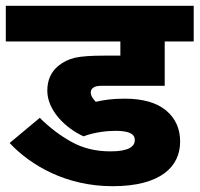

<svg xmlns="http://www.w3.org/2000/svg" viewBox="-20 -642 688 662"><path d="M377.9 -190.9C428.7 -190.9 444.8 -178.7 444.8 -159.2C444.8 -136.2 422.9 -120.1 360.8 -120.1C310.5 -120.1 265.6 -130.9 226.6 -152.8C187.5 -174.3 150.9 -202.1 117.2 -235.8L13.2 -148.9C85.9 -71.3 208.5 0 368.2 0C534.7 0 601.1 -67.9 601.1 -153.8C601.1 -198.2 585 -233.9 552.7 -261.2C520 -288.1 472.7 -301.8 410.2 -301.8C365.7 -301.8 339.4 -297.4 310.1 -291C300.8 -301.3 293 -311 293 -323.2C293 -330.6 295.9 -335.9 301.8 -339.8C307.6 -343.8 314 -346.2 333 -346.2H547.9V-499H647.9V-622.1H0V-499H395V-450.2H338.9C293.5 -450.2 260.3 -447.8 238.3 -442.9C216.3 -437.5 197.3 -428.2 181.2 -415C155.8 -394 143.1 -365.7 143.1 -329.1C143.1 -261.2 206.5 -199.7 268.1 -171.9C303.7 -185.5 346.2 -190.9 377.9 -190.9Z"/></svg>

Font: Noto Reveo Sans
Style: Regular
Weight: 800
Designer: Monotype Design Team
Foundry: Monotype Imaging Inc.
Version: Version 2.007